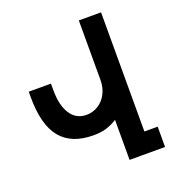

<svg xmlns="http://www.w3.org/2000/svg" viewBox="-132 -831 863 938"><g transform="rotate(-20 300.0 -362.5)"><path d="M258.5 -173Q144.5 -173 88.8 -241Q33 -309 33 -452.5V-481.5H148.5V-447.5Q148.5 -368 177.8 -323.2Q207 -278.5 260.5 -278.5Q294 -278.5 321.8 -296Q349.5 -313.5 365.8 -344.8Q382 -376 382 -416V-725H497.5V-105.5H566.5V0H382V-208Q352.5 -189.5 324.2 -181.2Q296 -173 258.5 -173Z"/></g></svg>

Font: JuliaMono SemiBold
Style: Regular
Weight: 600
Monospace: yes
Designer: cormullion
Foundry: corm
Version: Version 0.055; ttfautohint (v1.8.4)